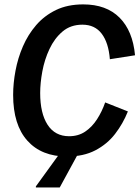

<svg xmlns="http://www.w3.org/2000/svg" viewBox="-20 -682 619 852"><path d="M277.5 12.5Q164.2 12.5 101.3 -57.9Q38.3 -128.3 38.3 -260.8Q38.3 -312.5 48.8 -368.3Q59.2 -424.2 81.7 -476.2Q104.2 -528.3 140.4 -570.4Q176.7 -612.5 228.3 -637.5Q280 -662.5 349.2 -662.5Q451.7 -662.5 510.4 -603.8Q569.2 -545 579.2 -436.7L467.5 -419.2Q461.7 -492.5 431.2 -532.5Q400.8 -572.5 345.8 -572.5Q293.3 -572.5 257.5 -542.1Q221.7 -511.7 199.6 -464.6Q177.5 -417.5 167.9 -365.4Q158.3 -313.3 158.3 -269.2Q158.3 -179.2 191.2 -128.3Q224.2 -77.5 286.7 -77.5Q327.5 -77.5 357.9 -97.9Q388.3 -118.3 410.4 -152.5Q432.5 -186.7 446.7 -227.5L547.5 -187.5Q525.8 -133.3 490.8 -87.9Q455.8 -42.5 403.3 -15Q350.8 12.5 277.5 12.5ZM139.2 150V145L244.2 0H326.7L245 150Z"/></svg>

Font: Familjen Grotesk GF Medium
Style: Italic
Weight: 500
Designer: Anders Wikstroem, Jonas Baeckman, Matilda Gysing, Kristian Moeller
Foundry: Familjen STHML AB
Version: Version 2.000; Beta; Release 4; Build 6